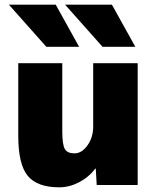

<svg xmlns="http://www.w3.org/2000/svg" viewBox="-20 -790 671 820"><path d="M387 -70Q359 -33 317.5 -11.5Q276 10 233 10Q139 10 98.5 -39Q58 -88 58 -210V-520H246V-230Q246 -172 257 -153.5Q268 -135 298 -135Q329 -135 353.5 -169Q378 -203 378 -250V-520H568V0H393L389 -70ZM178 -590 18 -770H218L318 -590ZM418 -590 258 -770H458L558 -590Z"/></svg>

Font: Mplus 1p Black
Style: Regular
Weight: 900
Version: Version 1.061